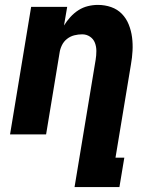

<svg xmlns="http://www.w3.org/2000/svg" viewBox="-20 -548 640 783"><path d="M284 215 370 -304Q373 -322 373 -340Q373 -358 367 -373.5Q361 -389 347 -398.5Q333 -408 315 -408Q299 -408 283 -404Q267 -400 253.5 -389.5Q240 -379 232.5 -363.5Q225 -348 223 -333L168 0H21L107 -520H254L241 -444Q252 -462 267 -478.5Q282 -495 300 -506.5Q318 -518 338.5 -523Q359 -528 379 -528Q408 -528 433.5 -519Q459 -510 477 -491.5Q495 -473 505 -448Q515 -423 518.5 -396Q522 -369 520.5 -341Q519 -313 514 -285L451 95H487L467 215Z"/></svg>

Font: Iosevka Heavy Extended Oblique
Style: Regular
Weight: 900
Width: 7
Italic angle: -9°
Monospace: yes
Designer: Belleve Invis
Foundry: Belleve Invis
Version: Version 32.5.0; ttfautohint (v1.8.4)